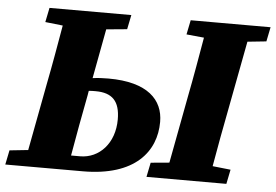

<svg xmlns="http://www.w3.org/2000/svg" viewBox="-57 -717 1125 783"><g transform="rotate(5 505.5 -326.0)"><path d="M301 -311 304 -329C313 -330 323 -330 332 -330C400 -330 432 -298 432 -223C432 -125 370 -60 292 -60H255C269 -143 285 -227 301 -311ZM-9 0H308C522 0 605 -107 605 -228C605 -318 541 -386 380 -386C358 -386 336 -385 315 -382L353 -585L438 -593L450 -652H115L103 -593L175 -585C161 -504 147 -423 131 -342L79 -67L3 -59ZM681 -593 753 -586C739 -505 725 -423 709 -342L657 -66L581 -59L569 0H896L908 -59L834 -67C848 -148 863 -229 879 -311L931 -585L1008 -593L1020 -652H693Z"/></g></svg>

Font: Source Serif Pro Black
Style: Italic
Weight: 900
Italic angle: -12°
Designer: Frank Grießhammer
Foundry: Adobe Systems Incorporated
Version: Version 3.001;hotconv 1.0.111;makeotfexe 2.5.65597